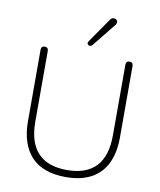

<svg xmlns="http://www.w3.org/2000/svg" viewBox="-100 -1019 920 1106"><g transform="rotate(10 360.0 -466.5)"><path d="M360 8Q294 8 243.5 -10Q193 -28 159.5 -63.5Q126 -99 108.5 -151Q91 -203 91 -271V-689Q91 -700 96.5 -705.5Q102 -711 112 -711Q122 -711 127.5 -705.5Q133 -700 133 -689V-277Q133 -154 190.5 -93.5Q248 -33 360 -33Q473 -33 530 -93.5Q587 -154 587 -277V-689Q587 -700 592.5 -705.5Q598 -711 608 -711Q618 -711 623.5 -705.5Q629 -700 629 -689V-271Q629 -181 598.5 -118.5Q568 -56 508 -24Q448 8 360 8ZM381 -768Q376 -762 369.5 -761Q363 -760 358 -763Q353 -766 351.5 -772Q350 -778 355 -785L454 -928Q460 -937 467.5 -939.5Q475 -942 482 -940Q489 -938 493.5 -933Q498 -928 498 -921Q498 -914 492 -906Z"/></g></svg>

Font: Nunito ExtraLight
Style: Regular
Weight: 200
Designer: Vernon Adams
Foundry: Vernon Adams
Version: Version 3.602;April 4, 2023;FontCreator 14.0.0.2856 64-bit